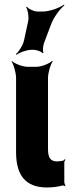

<svg xmlns="http://www.w3.org/2000/svg" viewBox="-20 -823 344 848"><path d="M187 5C213 5 234 2 253 -3C257 -5 265 -3 268 0L269 -3C267 -6 264 -15 264 -20V-105C264 -110 267 -115 269 -118L266 -120C264 -118 261 -113 257 -113L251 -112L233 -110C204 -110 192 -125 192 -165V-478C192 -502 203 -539 213 -552L210 -554C198 -542 163 -528 141 -528H102C80 -528 44 -542 32 -554L31 -552C40 -539 51 -502 51 -478V-150C51 -47 95 5 187 5ZM105 -732 86 -644C81 -623 63 -594 50 -584L53 -581C66 -591 97 -603 119 -603H129C141 -603 164 -595 168 -588L172 -590C168 -597 170 -621 174 -632L205 -714C217 -747 246 -785 264 -799L263 -803C243 -788 199 -772 167 -772H146C131 -772 106 -783 99 -793L95 -791C103 -781 108 -749 105 -732Z"/></svg>

Font: Asimov
Style: EdgeExtreme
Weight: 500
Designer: Google
Version: Version 2.000980: 2014